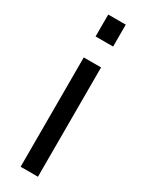

<svg xmlns="http://www.w3.org/2000/svg" viewBox="-195 -763 611 797"><g transform="rotate(30 111.0 -364.5)"><path d="M150 -524V0H67V-524ZM150 -729V-624H66V-729Z"/></g></svg>

Font: Ekushey Lal Sabuj Normal
Style: Regular
Weight: 400
Designer: Al Mamun Sumon
Foundry: Al Mamun Sumon
Version: Version 1.0